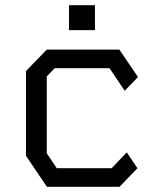

<svg xmlns="http://www.w3.org/2000/svg" viewBox="-20 -719 640 739"><path d="M160 -528H439.5L511 -422.5L460 -369.5L401.5 -456.5H190.5L160 -425V-129L198.5 -71.5H409.5L468 -132.5L509 -71.5L440 0H160.5L80 -119.5V-445.5ZM245.5 -603V-699H345.5V-603Z"/></svg>

Font: Kode Mono
Style: Regular
Weight: 400
Monospace: yes
Designer: Isa Ozler
Foundry: Kadena LLC
Version: Version 1.000;gftools[0.9.28]